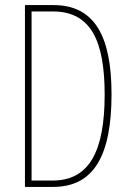

<svg xmlns="http://www.w3.org/2000/svg" viewBox="-20 -734 512 754"><path d="M418 -364C418 -596 349 -714 190 -714H78V0H189C349 0 418 -124 418 -364ZM391 -362C391 -141 331 -25 187 -25H104V-689H188C339 -689 391 -570 391 -362Z"/></svg>

Font: Noto Sans Oriya ExtCond Thin
Style: Regular
Weight: 100
Width: 2
Designer: Amélie Bonet and Sol Matas
Foundry: Google LLC
Version: Version 2.006